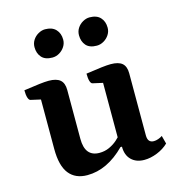

<svg xmlns="http://www.w3.org/2000/svg" viewBox="-103 -769 813 872"><g transform="rotate(-15 303.0 -333.0)"><path d="M201.9 12Q145.8 12 116.1 -25.5Q86.5 -63 86.5 -141.7V-385.5L104.6 -370.5L39.9 -385.1Q32.9 -386.6 28.7 -399.4Q24.5 -412.1 24.5 -434.5Q71 -441.4 98 -444.5Q124.9 -447.7 141.9 -447.7Q178.3 -447.7 195.6 -432.9Q213 -418.1 213 -385.6V-155.9Q213 -113.2 230.2 -92.4Q247.4 -71.6 280.9 -71.6Q306.1 -71.6 327.3 -81.3Q348.6 -91 364.8 -105.3Q381.1 -119.7 390.9 -133.3L378.5 -108.2V-385.5L396.6 -370.5L331.4 -385.1Q324.4 -386.6 320.4 -399.4Q316.5 -412.1 316.5 -434.5Q363.1 -441.4 390 -444.5Q416.9 -447.7 433.3 -447.7Q470.3 -447.7 487.4 -432.9Q504.4 -418.1 504.4 -385.6V-94.1Q504.4 -76.2 511.7 -67.6Q519 -59.1 533.3 -59.1Q543 -59.1 554.1 -63Q565.3 -66.9 573.5 -72.7L583.7 -34.4Q561.8 -13.2 530.5 -0.6Q499.2 12 469.9 12Q431.7 12 408.9 -10.3Q386.2 -32.6 386.2 -72.4H379.4Q295.6 12 201.9 12ZM395.5 -545Q361.1 -545 344.8 -563.7Q328.6 -582.4 328.6 -611.5Q328.6 -630 338.3 -645Q348 -660 363.8 -668.9Q379.6 -677.9 395.5 -677.9Q429.1 -677.9 446.2 -659.5Q463.4 -641.1 463.4 -611.5Q463.4 -593.5 453.7 -578.5Q444 -563.4 428.2 -554.2Q412.5 -545 395.5 -545ZM186.5 -545Q152.5 -545 136 -563.7Q119.5 -582.4 119.5 -611.5Q119.5 -630 129.2 -645Q138.9 -660 154.7 -668.9Q170.5 -677.9 186.5 -677.9Q219.5 -677.9 236.9 -659.5Q254.4 -641.1 254.4 -611.5Q254.4 -593.5 244.7 -578.5Q235 -563.4 219.5 -554.2Q204 -545 186.5 -545Z"/></g></svg>

Font: Petrona
Style: Regular
Weight: 400
Designer: Ringo R. Seeber
Foundry: Ringo R. Seeber
Version: Version 2.001; ttfautohint (v1.8.3)